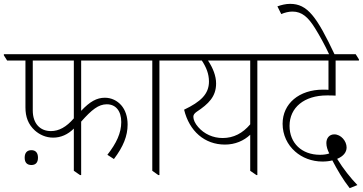

<svg xmlns="http://www.w3.org/2000/svg" viewBox="-46 -903 1882 996"><path d="M230 -189C269 -189 306 -205 337 -236V-17L369 5H375V-272C430 -334 465 -362 508 -362C555 -362 583 -327 583 -270C583 -213 558 -160 511 -100L545 -78C594 -143 616 -198 616 -257C616 -298 604 -333 583 -357C562 -381 532 -396 498 -396C456 -396 420 -376 375 -328V-589H681V-595L664 -622H-26V-616L-9 -589H86V-346C86 -297 100 -258 135 -226C160 -204 192 -189 230 -189ZM124 -330V-589H337V-289C298 -244 260 -223 218 -223C162 -223 124 -262 124 -330ZM117 -47C139 -47 151 -60 151 -85C151 -110 139 -124 117 -124C94 -124 82 -110 82 -85C82 -60 94 -47 117 -47Z M775 5H781V-589H894V-595L877 -622H629V-616L646 -589H744V-17Z M1121 -153C1174 -153 1219 -173 1252 -204V-17L1284 5H1289V-589H1402V-595L1385 -622H842V-616L859 -589H1001C1024 -554 1038 -520 1038 -480C1038 -415 995 -375 909 -334C936 -223 1015 -153 1121 -153ZM982 -244C966 -262 957 -282 957 -297C957 -308 963 -315 974 -323C1036 -364 1075 -402 1075 -470C1075 -509 1059 -550 1033 -589H1252V-258C1213 -212 1166 -187 1109 -187C1059 -187 1013 -208 982 -244Z M1768 73 1808 57C1774 22 1734 -28 1703 -79C1735 -92 1752 -113 1752 -138C1752 -171 1723 -206 1688 -206C1663 -206 1647 -187 1647 -161C1647 -143 1653 -125 1662 -107C1648 -102 1632 -100 1614 -100C1519 -100 1456 -161 1456 -250C1456 -345 1532 -408 1650 -408C1665 -408 1678 -408 1695 -407V-589H1816V-595L1799 -622H1350V-616L1367 -589H1658V-437C1649 -438 1640 -438 1630 -438C1506 -438 1420 -366 1420 -261C1420 -203 1445 -152 1485 -117C1521 -85 1571 -65 1627 -65C1645 -65 1663 -67 1678 -71C1703 -23 1732 27 1768 73Z M1663 -618H1691C1597 -817 1549 -883 1459 -883C1435 -883 1413 -877 1393 -870L1413 -830C1431 -838 1453 -843 1471 -843C1521 -843 1553 -813 1588 -757C1611 -720 1638 -672 1663 -618Z"/></svg>

Font: Noto Serif Devanagari SemiCondensed ExtraLight
Style: Regular
Weight: 200
Width: 4
Designer: Universal Thirst, Indian Type Foundry and the Monotype Design Team
Foundry: Monotype Imaging Inc.
Version: Version 2.004